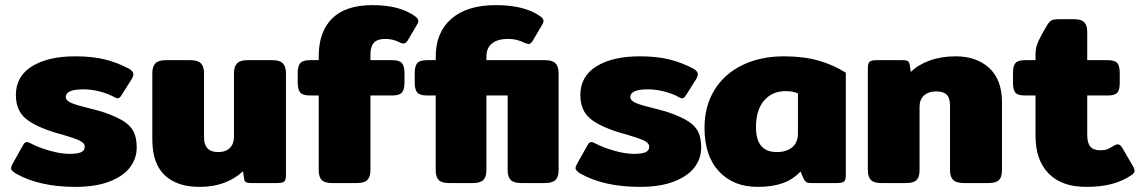

<svg xmlns="http://www.w3.org/2000/svg" viewBox="-20 -715 4455 750"><path d="M42 -37Q23 -49 23 -58Q23 -63 28 -73L70 -148Q76 -160 85 -160Q91 -160 102 -154Q130 -139 173.5 -126.5Q217 -114 251 -114Q283 -114 297 -120.5Q311 -127 311 -142Q311 -156 291.5 -165.5Q272 -175 221 -190L199 -196Q116 -221 79 -253Q42 -285 42 -344Q42 -417 105 -456Q168 -495 274 -495Q340 -495 389 -483Q438 -471 483 -447Q501 -437 501 -425Q501 -418 495 -407L454 -342Q447 -331 440 -331Q434 -331 424 -337Q400 -350 368 -358Q336 -366 306 -366Q237 -366 237 -336Q237 -322 259.5 -312.5Q282 -303 329 -292Q340 -289 359.5 -284Q379 -279 392 -274Q440 -257 466 -239.5Q492 -222 503 -198.5Q514 -175 514 -139Q514 -96 488 -61.5Q462 -27 408 -6Q354 15 275 15Q134 15 42 -37Z M575 -170V-429Q575 -455 587 -467.5Q599 -480 627 -480H724Q753 -480 765 -467.5Q777 -455 777 -429V-178Q777 -121 832 -121Q862 -121 878 -137Q894 -153 894 -182V-429Q894 -455 906 -467.5Q918 -480 947 -480H1044Q1073 -480 1085 -467.5Q1097 -455 1097 -429V-31Q1097 -12 1090.5 -6Q1084 0 1063 0H960Q948 0 941.5 -3Q935 -6 934 -15L929 -46Q900 -18 857 -1.5Q814 15 759 15Q672 15 623.5 -30.5Q575 -76 575 -170Z M1225 -50V-342H1191Q1163 -342 1153 -353.5Q1143 -365 1143 -392V-430Q1143 -457 1153 -468.5Q1163 -480 1191 -480H1225V-495Q1225 -591 1277.5 -643Q1330 -695 1435 -695Q1542 -695 1602 -651Q1614 -642 1614 -633Q1614 -626 1608 -617L1572 -556Q1565 -545 1556 -545Q1549 -545 1542 -549Q1516 -563 1485 -563Q1454 -563 1440.5 -548Q1427 -533 1427 -503V-480H1512Q1540 -480 1550 -468.5Q1560 -457 1560 -430V-392Q1560 -365 1550 -353.5Q1540 -342 1512 -342H1427V-50Q1427 -24 1415 -12Q1403 0 1374 0H1277Q1248 0 1236.5 -12Q1225 -24 1225 -50Z M1682 -50V-342H1648Q1620 -342 1610 -353.5Q1600 -365 1600 -392V-430Q1600 -457 1610 -468.5Q1620 -480 1648 -480H1682V-493Q1682 -589 1743.5 -642Q1805 -695 1917 -695Q2029 -695 2091 -651Q2103 -642 2103 -633Q2103 -626 2097 -617L2060 -554Q2053 -543 2044 -543Q2042 -543 2030 -547Q2000 -563 1966 -563Q1923 -563 1901.5 -545Q1880 -527 1880 -494V-480H2109Q2138 -480 2150 -467.5Q2162 -455 2162 -429V-50Q2162 -24 2150 -12Q2138 0 2109 0H2016Q1987 0 1975 -12Q1963 -24 1963 -50V-342H1880V-50Q1880 -24 1868 -12Q1856 0 1827 0H1734Q1705 0 1693.5 -12Q1682 -24 1682 -50Z M2247 -37Q2228 -49 2228 -58Q2228 -63 2233 -73L2275 -148Q2281 -160 2290 -160Q2296 -160 2307 -154Q2335 -139 2378.5 -126.5Q2422 -114 2456 -114Q2488 -114 2502 -120.5Q2516 -127 2516 -142Q2516 -156 2496.5 -165.5Q2477 -175 2426 -190L2404 -196Q2321 -221 2284 -253Q2247 -285 2247 -344Q2247 -417 2310 -456Q2373 -495 2479 -495Q2545 -495 2594 -483Q2643 -471 2688 -447Q2706 -437 2706 -425Q2706 -418 2700 -407L2659 -342Q2652 -331 2645 -331Q2639 -331 2629 -337Q2605 -350 2573 -358Q2541 -366 2511 -366Q2442 -366 2442 -336Q2442 -322 2464.5 -312.5Q2487 -303 2534 -292Q2545 -289 2564.5 -284Q2584 -279 2597 -274Q2645 -257 2671 -239.5Q2697 -222 2708 -198.5Q2719 -175 2719 -139Q2719 -96 2693 -61.5Q2667 -27 2613 -6Q2559 15 2480 15Q2339 15 2247 -37Z M2732 -216Q2732 -300 2770.5 -363Q2809 -426 2879.5 -460.5Q2950 -495 3042 -495Q3118 -495 3176.5 -478.5Q3235 -462 3284 -431V-31Q3284 -12 3277 -6Q3270 0 3249 0H3147Q3136 0 3130 -3.5Q3124 -7 3120 -15L3107 -45Q3078 -14 3037.5 0.5Q2997 15 2939 15Q2845 15 2788.5 -45.5Q2732 -106 2732 -216ZM3097 -194V-350Q3078 -359 3049 -359Q2996 -359 2964.5 -322Q2933 -285 2933 -218Q2933 -121 3014 -121Q3053 -121 3075 -140Q3097 -159 3097 -194Z M3370 -50V-449Q3370 -467 3376.5 -473.5Q3383 -480 3404 -480H3507Q3519 -480 3525.5 -476.5Q3532 -473 3533 -464L3538 -434Q3566 -462 3611.5 -478.5Q3657 -495 3713 -495Q3794 -495 3844 -449.5Q3894 -404 3894 -315V-50Q3894 -24 3882.5 -12Q3871 0 3842 0H3745Q3716 0 3703.5 -12Q3691 -24 3691 -50V-302Q3691 -332 3678 -345Q3665 -358 3637 -358Q3607 -358 3589.5 -342Q3572 -326 3572 -298V-50Q3572 -24 3560.5 -12Q3549 0 3520 0H3423Q3394 0 3382 -12Q3370 -24 3370 -50Z M4025 -184V-342H3984Q3956 -342 3946.5 -353Q3937 -364 3937 -391V-430Q3937 -457 3946.5 -468.5Q3956 -480 3984 -480H4025V-505Q4025 -529 4036 -553.5Q4047 -578 4068 -613Q4078 -630 4086.5 -635Q4095 -640 4117 -640H4176Q4204 -640 4215.5 -628Q4227 -616 4227 -590V-480H4307Q4335 -480 4344.5 -468.5Q4354 -457 4354 -430V-391Q4354 -364 4344.5 -353Q4335 -342 4307 -342H4227V-188Q4227 -157 4239 -142.5Q4251 -128 4278 -128Q4295 -128 4305.5 -132Q4316 -136 4331 -146Q4339 -151 4346 -151Q4356 -151 4363 -139L4405 -67Q4412 -55 4412 -48Q4412 -39 4400 -31Q4366 -8 4323.5 3.5Q4281 15 4223 15Q4127 15 4076 -37.5Q4025 -90 4025 -184Z"/></svg>

Font: Mitr SemiBold
Style: Regular
Weight: 600
Designer: Thanarat Vachiruckul
Foundry: Cadson Demak
Version: Version 1.002